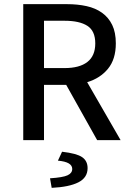

<svg xmlns="http://www.w3.org/2000/svg" viewBox="-20 -675 640 925"><path d="M92 0V-655H303Q354 -655 397 -645.5Q440 -636 471.5 -613.5Q503 -591 520.5 -555Q538 -519 538 -466Q538 -390 500.5 -344Q463 -298 400 -279L561 0H448L299 -266H192V0ZM192 -347H291Q363 -347 401 -376.5Q439 -406 439 -466Q439 -526 401 -550.5Q363 -575 291 -575H192ZM229 230 221 184Q283 180 305.5 169.5Q328 159 328 139Q328 105 259 99L279 56Q349 64 375.5 82Q402 100 402 135Q402 181 357.5 203.5Q313 226 229 230Z"/></svg>

Font: SauceCodePro Nerd Font Mono
Style: Regular
Weight: 500
Monospace: yes
Designer: Paul D. Hunt, Teo Tuominen
Foundry: Adobe Systems Incorporated
Version: Version 2.030;PS 1.000;hotconv 16.6.51;makeotf.lib2.5.65220;